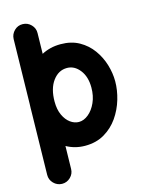

<svg xmlns="http://www.w3.org/2000/svg" viewBox="-143 -822 868 1157"><g transform="rotate(-15 291.0 -243.5)"><path d="M304.7 -563Q371.1 -563 420.2 -535.4Q469.2 -507.8 501.5 -463.1Q533.7 -418.5 549.6 -365.7Q565.4 -313 565.4 -262.7Q565.4 -207.5 548.3 -149.7Q531.2 -91.8 497.1 -42.7Q462.9 6.3 411.4 36.6Q359.9 66.9 291.5 66.9Q258.3 66.9 229 59.1Q199.7 51.3 174.8 37.1L171.9 179.7Q171.4 210 149.2 231.4Q127 252.9 96.2 252.4Q65.9 251.5 44.4 229.5Q22.9 207.5 23.4 176.8L31.2 -227.1Q31.2 -232.4 31.2 -237.3Q31.2 -250 32.2 -263.2L40 -666Q41 -696.3 63 -718Q85 -739.7 115.7 -738.8Q146 -738.3 167.7 -716.1Q189.5 -693.8 188.5 -663.1L186 -534.7Q211.4 -548.3 241 -555.7Q270.5 -563 304.7 -563ZM304.7 -414.6Q251.5 -414.6 216.1 -366.5Q180.7 -318.4 180.7 -237.3Q180.7 -188.5 196.8 -153.6Q212.9 -118.7 238.3 -100.1Q263.7 -81.5 291.5 -81.5Q322.3 -81.5 351.1 -105Q379.9 -128.4 398.4 -169.4Q417 -210.4 417 -262.7Q417 -330.6 384 -372.6Q351.1 -414.6 304.7 -414.6Z"/></g></svg>

Font: Mikhak ExtraBold
Style: Regular
Weight: 800
Designer: Amin Abedi
Version: Version 3.3